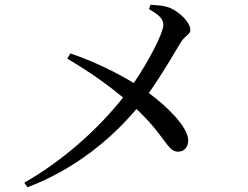

<svg xmlns="http://www.w3.org/2000/svg" viewBox="-20 -768 1040 805"><path d="M262 -522C363 -463 441 -405 496 -359C392 -228 249 -98 82 -2L95 17C286 -54 444 -182 552 -311C671 -201 681 -132 726 -132C753 -132 769 -151 769 -180C768 -237 679 -323 604 -378C662 -460 716 -554 736 -587C754 -619 778 -622 778 -642C778 -673 737 -714 697 -733C671 -745 641 -746 611 -748L605 -730C640 -709 665 -692 665 -664C665 -631 607 -517 541 -420C472 -461 384 -507 275 -544Z"/></svg>

Font: Noto Serif KR Medium
Style: Regular
Weight: 500
Designer: Ryoko NISHIZUKA 西塚涼子 (kana & ideographs); Frank Grießhammer (Latin, Greek & Cyrillic); Wenlong ZHANG 张文龙 (bopomofo); San
Foundry: Adobe
Version: Version 2.001;hotconv 1.1.0;makeotfexe 2.6.0